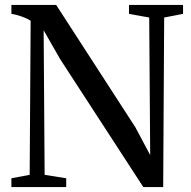

<svg xmlns="http://www.w3.org/2000/svg" viewBox="-20 -763 778 783"><path d="M26.5 0V-36L101 -50L105 -678.5Q96.5 -684 83.2 -689.8Q70 -695.5 55.2 -700Q40.5 -704.5 26.5 -706.5V-743H209L532 -244L592.5 -130.5L588.5 -691.5L506 -706.5V-743H726.5V-706.5L649.5 -691.5L645.5 0H564.5L225.5 -521.5L158 -639.5L162 -50L250 -36V0Z"/></svg>

Font: Merriweather 72pt
Style: Regular
Weight: 400
Version: Version 2.100